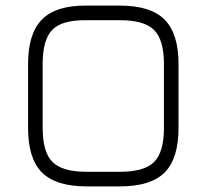

<svg xmlns="http://www.w3.org/2000/svg" viewBox="-20 -664 736 684"><path d="M288 0Q179 0 129.5 -49.5Q80 -99 80 -208V-436Q80 -545 130 -595Q180 -645 287 -644H408Q517 -644 566.5 -594Q616 -544 616 -436V-208Q616 -99 566.5 -49.5Q517 0 408 0ZM132 -208Q132 -122 167 -87Q202 -52 288 -52H408Q494 -52 529 -87Q564 -122 564 -208V-436Q564 -522 529 -557Q494 -592 408 -592H287Q201 -593 166.5 -558Q132 -523 132 -436Z"/></svg>

Font: Jura
Style: Regular
Weight: 400
Designer: Daniel Johnson, Alexei Vanyashin
Foundry: Daniel Johnson
Version: Version 5.103